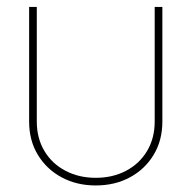

<svg xmlns="http://www.w3.org/2000/svg" viewBox="-20 -536 561 563"><path d="M260.7 7.8Q205.1 7.8 160.9 -15.9Q116.7 -39.6 91.1 -81.8Q65.4 -124 65.4 -179.7V-515.6H87.9V-179.7Q87.9 -130.4 110.4 -93Q132.8 -55.7 172.1 -35.2Q211.4 -14.6 260.7 -14.6Q310.5 -14.6 349.6 -35.2Q388.7 -55.7 411.1 -93Q433.6 -130.4 433.6 -179.7V-515.6H456.1V-179.7Q456.1 -124 430.4 -81.8Q404.8 -39.6 360.8 -15.9Q316.9 7.8 260.7 7.8Z"/></svg>

Font: Inter Display Thin
Style: Regular
Weight: 100
Designer: Rasmus Andersson
Foundry: rsms
Version: Version 4.000;git-a52131595